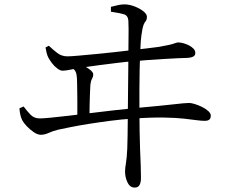

<svg xmlns="http://www.w3.org/2000/svg" viewBox="-20 -792 1040 869"><path d="M590 57Q568 57 557 33.5Q546 10 546 -16Q546 -31 550 -53.5Q554 -76 556 -119Q557 -138 557.5 -179Q558 -220 558.5 -272Q559 -324 559.5 -376.5Q560 -429 560.5 -472.5Q561 -516 561 -540Q561 -571 561.5 -601.5Q562 -632 562 -658Q562 -684 561 -699Q559 -722 540.5 -727.5Q522 -733 482 -739V-761Q500 -766 517 -769.5Q534 -773 549 -772Q569 -771 591.5 -762Q614 -753 629.5 -740.5Q645 -728 645 -716Q645 -702 637.5 -693.5Q630 -685 625 -662Q619 -631 617 -603.5Q615 -576 614 -542Q613 -516 612 -476Q611 -436 611 -388Q611 -340 611 -290Q611 -240 612 -195Q613 -150 614 -116Q616 -78 617 -41.5Q618 -5 618 13Q618 34 611.5 45.5Q605 57 590 57ZM330 -253Q330 -268 330 -291Q330 -314 330 -338Q330 -362 329.5 -382Q329 -402 329 -413Q329 -442 326 -456Q323 -470 315 -477.5Q307 -485 292 -492L295 -505Q311 -505 323 -504Q335 -503 350 -497Q360 -494 372 -487Q384 -480 393 -471.5Q402 -463 402 -455Q402 -445 396.5 -435.5Q391 -426 389 -408Q388 -388 387 -364.5Q386 -341 385.5 -313.5Q385 -286 385 -254ZM165 -182Q150 -182 132.5 -194Q115 -206 101 -221Q87 -236 81 -247Q75 -259 72 -272.5Q69 -286 68 -302L87 -310Q101 -291 117.5 -273.5Q134 -256 160 -256Q175 -256 210.5 -259.5Q246 -263 293.5 -268.5Q341 -274 392.5 -280.5Q444 -287 493.5 -292.5Q543 -298 583 -302Q651 -308 695.5 -312.5Q740 -317 767 -320Q794 -323 809.5 -324.5Q825 -326 836 -326Q846 -326 862 -321Q878 -316 894.5 -308Q911 -300 922.5 -289.5Q934 -279 934 -269Q934 -255 926.5 -250Q919 -245 908 -245Q892 -245 870 -248Q848 -251 812.5 -255Q777 -259 720.5 -260Q664 -261 578 -255Q532 -252 481.5 -245.5Q431 -239 383.5 -231.5Q336 -224 299 -216.5Q262 -209 243 -205Q219 -199 200.5 -190.5Q182 -182 165 -182ZM263 -472Q253 -472 239.5 -482Q226 -492 215 -506.5Q204 -521 198 -533Q194 -541 191 -553Q188 -565 186 -577L201 -585Q220 -567 239.5 -552Q259 -537 285 -537Q301 -537 334 -540Q367 -543 410 -547Q453 -551 498 -556Q543 -561 584.5 -566Q626 -571 657 -574.5Q688 -578 700 -580Q729 -585 746 -589Q763 -593 772 -596.5Q781 -600 787 -600Q796 -600 809.5 -596.5Q823 -593 835.5 -586.5Q848 -580 856 -571.5Q864 -563 864 -552Q864 -541 854.5 -536Q845 -531 830 -530Q814 -530 785.5 -528.5Q757 -527 722 -525Q687 -523 651.5 -520.5Q616 -518 587 -515Q556 -513 512 -507.5Q468 -502 424.5 -496.5Q381 -491 349 -486Q329 -483 303 -477.5Q277 -472 263 -472Z"/></svg>

Font: Noto Serif JP ExtraLight
Style: Regular
Weight: 400
Version: Version 2.003-H1;hotconv 1.1.1;makeotfexe 2.6.0